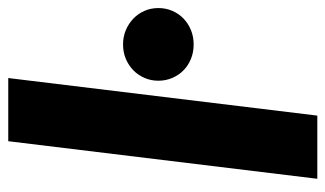

<svg xmlns="http://www.w3.org/2000/svg" viewBox="-182 -606 788 465"><g transform="rotate(-90 212.5 -374.0)"><path d="M11.5 0 102.5 -748.5H255.5L164.5 0ZM249 -385Q249 -403 255.8 -418.5Q262.5 -434 274.2 -445.5Q286 -457 302 -463.8Q318 -470.5 337 -470.5Q355.5 -470.5 371.5 -463.8Q387.5 -457 399.5 -445.5Q411.5 -434 418.2 -418.5Q425 -403 425 -385Q425 -367 418.2 -351.2Q411.5 -335.5 399.5 -324Q387.5 -312.5 371.5 -306Q355.5 -299.5 337 -299.5Q318 -299.5 302 -306Q286 -312.5 274.2 -324Q262.5 -335.5 255.8 -351.2Q249 -367 249 -385Z"/></g></svg>

Font: Lato ExtraBold
Style: Italic
Weight: 800
Italic angle: -7°
Designer: Lukasz Dziedzic with Adam Twardoch and Botio Nikoltchev
Foundry: tyPoland Lukasz Dziedzic
Version: Version 2.015; 2015-08-06; http://www.latofonts.com/